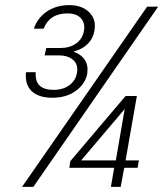

<svg xmlns="http://www.w3.org/2000/svg" viewBox="-20 -728 636 748"><path d="M65.9 0 553.2 -702.1H596.2L109.9 0ZM469.2 -103H521L516.1 -74.2H463.9L450.2 0H412.1L424.8 -74.2H250L253.9 -100.1L469.2 -354H513.2ZM295.9 -103H431.2L465.8 -303.2ZM111.8 -616.2Q125 -656.7 161.6 -682.4Q198.2 -708 250 -708Q299.3 -708 327.4 -680.4Q355.5 -652.8 348.1 -609.9Q343.3 -579.1 322.3 -557.6Q301.3 -536.1 268.1 -527.8V-525.9Q296.4 -516.1 310.5 -494.6Q324.7 -473.1 319.8 -440.9Q313 -402.3 276.4 -374.8Q239.7 -347.2 184.1 -347.2Q130.9 -347.2 103.8 -372.6Q76.7 -397.9 81.1 -446.8H119.1Q117.2 -409.2 135.5 -393.6Q153.8 -377.9 188 -377.9Q225.6 -377.9 250 -395.8Q274.4 -413.6 279.8 -443.8Q285.6 -476.1 265.4 -494.1Q245.1 -512.2 209 -512.2H153.8L160.2 -541H215.8Q251.5 -541 276.4 -558.6Q301.3 -576.2 307.1 -607.9Q312.5 -638.2 295.2 -657Q277.8 -675.8 243.2 -675.8Q173.3 -675.8 149.9 -616.2Z"/></svg>

Font: SVN-Poppins ExtraLight
Style: Italic
Weight: 200
Italic angle: -10°
Designer: Ninad Kale (Devanagari), Jonny Pinhorn (Latin)
Foundry: Indian Type Foundry
Version: Version 3.002 2017